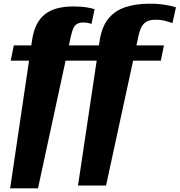

<svg xmlns="http://www.w3.org/2000/svg" viewBox="-20 -787 974 1041"><path d="M418 -541 400 -458H852L869 -541ZM824 -680Q856 -680 880.5 -672.5Q905 -665 915 -662L934 -747Q923 -751 903.5 -755.5Q884 -760 856 -763.5Q828 -767 791 -767Q717 -767 659.5 -748Q602 -729 566.5 -684.5Q531 -640 520 -564L403 219H555L731 -593Q738 -624 748.5 -643Q759 -662 777 -671Q795 -680 824 -680ZM365 -594Q371 -620 378.5 -635.5Q386 -651 399 -658Q412 -665 431 -665Q446 -665 457.5 -662.5Q469 -660 476 -657L493 -737Q479 -742 450 -747Q421 -752 378 -752Q329 -752 290.5 -742Q252 -732 223.5 -709.5Q195 -687 177.5 -651Q160 -615 153 -563L35 234H186ZM55 -541 38 -458H495L513 -541Z"/></svg>

Font: Roboto Serif ExtraBold
Style: Italic
Weight: 800
Italic angle: -10°
Version: Version 1.007